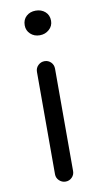

<svg xmlns="http://www.w3.org/2000/svg" viewBox="-88 -808 444 848"><g transform="rotate(-10 134.5 -383.5)"><path d="M135.7 0Q119.1 0 106.9 -11.7Q94.7 -23.4 94.7 -40V-499Q94.7 -516.6 106.9 -528.3Q119.1 -540 135.7 -540Q152.3 -540 164.1 -528.3Q175.8 -516.6 175.8 -499V-40Q175.8 -23.4 164.1 -11.7Q152.3 0 135.7 0ZM135.7 -656.2Q110.4 -656.2 93.8 -671.9Q77.1 -687.5 77.1 -710.9Q77.1 -736.3 93.8 -751.5Q110.4 -766.6 135.7 -766.6Q161.1 -766.6 178.2 -751.5Q195.3 -736.3 195.3 -710.9Q195.3 -687.5 177.7 -671.9Q160.2 -656.2 135.7 -656.2Z"/></g></svg>

Font: MRT-Marukoias-beta
Style: Regular
Weight: 400
Designer: [Source Han Sans]
Ryoko NISHIZUKA 西塚涼子 (kana & ideographs); Paul D. Hunt (Latin, Greek & Cyrillic); Wenlong ZHANG 张文龙 (b
Foundry: RAPTORTYPE
Version: Version 2.10;April 28, 2020;FontCreator 13.0.0.2612 64-bit